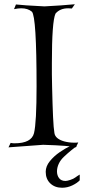

<svg xmlns="http://www.w3.org/2000/svg" viewBox="-20 -690 408 903"><path d="M20 3 30 -18Q34 -17 38.5 -16.5Q43 -16 48 -16Q128 -16 140 -64Q152 -114 152 -284Q152 -612 130 -635Q111 -651 80 -651Q73 -651 64 -650Q55 -649 46 -647L55 -669Q88 -665 189 -660Q229 -662 264.5 -664.5Q300 -667 332 -670L318 -650Q314 -650 309.5 -650.5Q305 -651 301 -651Q262 -651 241 -626Q224 -589 224 -393Q224 -368 224 -340.5Q224 -313 225 -283Q227 -195 229.5 -140.5Q232 -86 236 -64Q240 -37 282 -25Q305 -19 328 -19Q333 -19 338 -19Q343 -19 348 -20L337 3Q310 -5 183 -9ZM272 193Q238 193 216.5 172.5Q195 152 195 118Q195 92 214.5 68Q234 44 261 25.5Q288 7 310 -3H342Q331 4 315 17Q299 30 281 47Q264 63 256 81Q248 99 248 116Q248 135 258 148Q268 161 288 161Q296 161 311 156Q326 151 334.5 144.5Q343 138 355 131V158Q343 171 320 182Q297 193 272 193Z"/></svg>

Font: Gideon Roman
Style: Regular
Weight: 400
Designer: Robert E. Leuschke
Foundry: Robert E. Leuschke
Version: Version 2.010